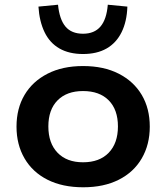

<svg xmlns="http://www.w3.org/2000/svg" viewBox="-20 -784 705 814"><path d="M333 10Q245 10 181.5 -22Q118 -54 84 -112.5Q50 -171 50 -247Q50 -324 84 -381.5Q118 -439 181.5 -471.5Q245 -504 332 -504Q420 -504 483.5 -471.5Q547 -439 581 -381.5Q615 -324 615 -247Q615 -171 581 -112.5Q547 -54 483.5 -22Q420 10 333 10ZM332 -96Q402 -96 441 -136.5Q480 -177 480 -248Q480 -319 441 -358.5Q402 -398 332 -398Q263 -398 224 -358.5Q185 -319 185 -248Q185 -177 224 -136.5Q263 -96 332 -96ZM332 -555Q273 -555 232 -578.5Q191 -602 169 -647.5Q147 -693 143 -756L226 -764Q232 -702 257.5 -671.5Q283 -641 332 -641Q380 -641 406 -671.5Q432 -702 437 -764L520 -756Q518 -693 495.5 -647.5Q473 -602 432 -578.5Q391 -555 332 -555Z"/></svg>

Font: Nunito Sans 10pt SemiExpanded
Style: Bold
Weight: 700
Width: 6
Designer: Vernon Adams
Foundry: Vernon Adams
Version: Version 3.101;gftools[0.9.27]